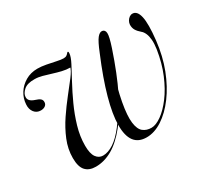

<svg xmlns="http://www.w3.org/2000/svg" viewBox="-98 -589 809 748"><g transform="rotate(-30 307.0 -215.0)"><path d="M427.5 -438Q440 -436 441 -420.8Q442 -405.5 427 -360.5Q394.5 -263.5 360.2 -193.5Q326 -123.5 290.2 -79Q254.5 -34.5 217.8 -13.2Q181 8 142.5 8Q113 8 97 -9.2Q81 -26.5 81 -66Q81 -106.5 97 -145.2Q113 -184 137 -219.5Q161 -255 185.5 -285.8Q210 -316.5 228.5 -340.8Q247 -365 250.5 -381L250 -376.5Q231.5 -376.5 212.8 -381Q194 -385.5 175.2 -391.5Q156.5 -397.5 139 -402.2Q121.5 -407 105 -407Q72.5 -407.5 56.8 -393.5Q41 -379.5 40.5 -364.5Q39 -345 66.5 -336Q81.5 -331.5 88.2 -325.8Q95 -320 94.5 -310.5Q94.5 -301 86.8 -295Q79 -289 66.5 -289Q48 -289 37.2 -303Q26.5 -317 28 -338Q29.5 -364.5 43.5 -386.8Q57.5 -409 81.2 -423Q105 -437 135.5 -437Q153 -437 174 -433Q195 -429 214.2 -424.8Q233.5 -420.5 244.5 -420.5Q253.5 -420.5 258.8 -424.2Q264 -428 266.8 -431.8Q269.5 -435.5 271.5 -434.5Q273 -434 273.5 -432Q274 -430 273.5 -426Q272.5 -411.5 259 -385.5Q245.5 -359.5 226.8 -325Q208 -290.5 189.8 -250.5Q171.5 -210.5 159 -168Q146.5 -125.5 146.5 -84Q146.5 -48 158.2 -31.8Q170 -15.5 188.5 -15.5Q211.5 -15.5 236.8 -32Q262 -48.5 288.8 -83.2Q315.5 -118 342.8 -173.5Q370 -229 396 -308Q367 -217 356.5 -159.5Q346 -102 350 -70.5Q354 -39 369 -27Q384 -15 406 -15Q426 -15 451.5 -33Q477 -51 502.2 -84.5Q527.5 -118 547.2 -165Q567 -212 576 -270Q579.5 -294 578 -311.5Q576.5 -329 571.2 -340.8Q566 -352.5 558.5 -358.5Q545.5 -369.5 539.2 -380.2Q533 -391 533.5 -405Q534 -413 538.2 -420.5Q542.5 -428 549 -432.8Q555.5 -437.5 563 -437.5Q584 -437.5 591.5 -405.2Q599 -373 591 -301Q583.5 -234 561.8 -178Q540 -122 509 -80.2Q478 -38.5 442.2 -15.2Q406.5 8 371.5 8Q334.5 8 316.5 -16.2Q298.5 -40.5 298.8 -88.2Q299 -136 318.5 -206.5Q338 -277 376.5 -368.5Q393.5 -411 405 -425.2Q416.5 -439.5 427.5 -438Z"/></g></svg>

Font: Fraunces 120pt Light
Style: Italic
Weight: 300
Italic angle: -16°
Version: Version 1.000;[b76b70a41]